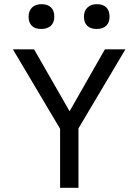

<svg xmlns="http://www.w3.org/2000/svg" viewBox="-20 -888 654 908"><path d="M115.2 -809.1Q115.2 -835.9 131.3 -852.1Q147.5 -868.2 175.8 -868.2Q205.6 -868.2 221.2 -853Q236.8 -837.9 236.8 -809.1Q236.8 -780.8 220.2 -765.9Q203.6 -751 174.8 -751Q146 -751 130.6 -765.9Q115.2 -780.8 115.2 -809.1ZM377 -809.1Q377 -835.9 393.3 -852.1Q409.7 -868.2 438 -868.2Q467.3 -868.2 482.7 -853Q498 -837.9 498 -809.1Q498 -780.8 481.9 -765.9Q465.8 -751 437 -751Q408.2 -751 392.6 -765.9Q377 -780.8 377 -809.1ZM573.2 -654.8 351.1 -280.8V0H264.2V-278.8L41 -654.8H141.1L309.1 -361.8L476.1 -654.8Z"/></svg>

Font: IntelOne Mono
Style: Regular
Weight: 400
Designer: Fred Shallcrass
Foundry: Frere-Jones Type LLC
Version: Version 1.200;hotconv 1.1.0;makeotfexe 2.6.0;FJTRelease1.2